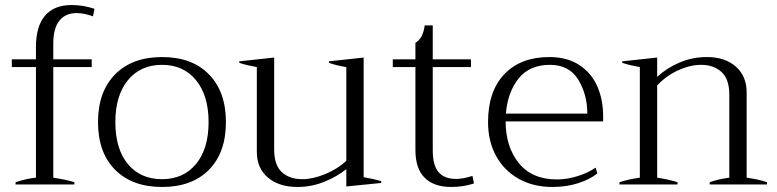

<svg xmlns="http://www.w3.org/2000/svg" viewBox="-20 -734 3092 764"><path d="M192 -560V-498H345V-467H192V-27Q244 -19 276 -9V0H42V-9Q88 -24 123 -27V-467H27V-498H123V-547Q123 -629 159 -671.5Q195 -714 265 -714Q311 -714 356 -699L350 -669Q314 -682 285 -682Q241 -682 216.5 -652Q192 -622 192 -560Z M370 -248Q370 -369 438 -438Q506 -507 625 -507Q744 -507 811.5 -438Q879 -369 879 -248Q879 -127 811.5 -58.5Q744 10 625 10Q506 10 438 -58.5Q370 -127 370 -248ZM810 -248Q810 -354 760 -415Q710 -476 625 -476Q539 -476 489 -415Q439 -354 439 -248Q439 -141 489 -81Q539 -21 625 -21Q710 -21 760 -81.5Q810 -142 810 -248Z M1497 -13V-6L1358 8V-61Q1321 -31 1270 -10.5Q1219 10 1164 10Q1090 10 1046 -27.5Q1002 -65 1002 -129V-467Q958 -475 932 -484V-490L1071 -505V-139Q1071 -77 1101.5 -49Q1132 -21 1183 -21Q1225 -21 1274.5 -41.5Q1324 -62 1358 -94V-467Q1316 -474 1289 -484V-490L1427 -505V-29Q1468 -22 1497 -13Z M1866 -4Q1824 10 1775 10Q1707 10 1670 -26.5Q1633 -63 1633 -137V-467H1543V-498H1633V-564Q1663 -580 1670 -633H1702V-498H1854V-467H1702V-137Q1702 -75 1725.5 -48.5Q1749 -22 1795 -22Q1822 -22 1860 -34Z M2380 -251H1992Q1992 -150 2044.5 -85Q2097 -20 2196 -20Q2236 -20 2278 -33Q2320 -46 2350 -67L2357 -44Q2329 -21 2282 -5.5Q2235 10 2178 10Q2102 10 2044 -22.5Q1986 -55 1954 -113.5Q1922 -172 1922 -248Q1922 -371 1987 -439Q2052 -507 2166 -507Q2237 -507 2285.5 -475Q2334 -443 2357 -390Q2380 -337 2380 -272ZM2317 -282Q2317 -358 2281 -417Q2245 -476 2168 -476Q2087 -476 2043.5 -421.5Q2000 -367 1993 -282Z M3032 -9V0H2804V-9Q2837 -21 2882 -27V-358Q2882 -419 2851 -447.5Q2820 -476 2770 -476Q2726 -476 2678 -454Q2630 -432 2595 -394V-27Q2641 -20 2676 -9V0H2445V-9Q2482 -21 2526 -27V-467Q2482 -475 2456 -484V-490L2595 -505V-428Q2631 -462 2682.5 -484.5Q2734 -507 2793 -507Q2865 -507 2908 -469Q2951 -431 2951 -367V-27Q3001 -20 3032 -9Z"/></svg>

Font: Trirong Light
Style: Regular
Weight: 300
Designer: Katatrad Team
Foundry: CadsonDemak
Version: Version 1.001